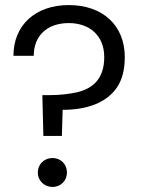

<svg xmlns="http://www.w3.org/2000/svg" viewBox="-20 -732 556 757"><path d="M224 -196 227 -299C322 -299 399 -326 441 -387C462 -418 472 -458 472 -507C472 -630 387 -712 251 -712C120 -712 33 -633 33 -512H113C113 -591 166 -641 251 -641C335 -641 391 -590 391 -507C391 -422 347 -383 283 -368C250 -361 215 -357 178 -357H147L151 -196ZM187 5C220 5 244 -20 244 -52C244 -84 220 -109 187 -109C154 -109 129 -84 129 -52C129 -20 154 5 187 5Z"/></svg>

Font: Rootstock Sans Body
Style: Regular
Weight: 400
Designer: Colophon Foundry, Jonny Pinhorn
Foundry: Colophon Foundry
Version: Version 1.200;FEAKit 1.0